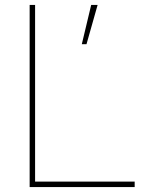

<svg xmlns="http://www.w3.org/2000/svg" viewBox="-20 -757 575 777"><path d="M100 0V-737H122V-22H525V0ZM311 -578 349 -737H375L330 -578Z"/></svg>

Font: Tomorrow Thin
Style: Regular
Weight: 250
Designer: Tony de Marco, Monica Rizzolli
Foundry: Just in Type
Version: Version 2.002